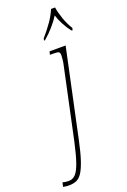

<svg xmlns="http://www.w3.org/2000/svg" viewBox="-320 -824 742 1123"><g transform="rotate(-20 51.5 -263.0)"><path d="M-96 240Q-111 240 -121.5 238Q-132 236 -133 236L-127 210Q-110 215 -89 215Q-65 215 -47.5 197.5Q-30 180 -14 135Q2 90 20 8L113 -428Q117 -444 119 -462.5Q121 -481 121 -488Q121 -507 114 -511.5Q107 -516 78 -516H59L64 -536H164L48 8Q32 84 16.5 130Q1 176 -15 200Q-31 224 -51 232Q-71 240 -96 240ZM58 -619Q92 -658 117 -694Q142 -730 157 -766H182Q187 -732 201 -692.5Q215 -653 236 -619L233 -606H227Q207 -630 189.5 -663Q172 -696 164 -723Q147 -695 120 -664Q93 -633 61 -606H55Z"/></g></svg>

Font: Noto Serif ExtraCondensed Thin
Style: Italic
Weight: 100
Width: 2
Italic angle: -12°
Designer: Monotype Design Team
Foundry: Monotype Imaging Inc.
Version: Version 2.013